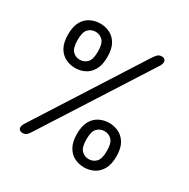

<svg xmlns="http://www.w3.org/2000/svg" viewBox="-152 -803 924 941"><g transform="rotate(30 309.5 -333.0)"><path d="M96 0Q85.5 0 79.2 -5.2Q73 -10.5 73 -19Q73 -29.5 82.5 -45L456 -630Q468 -649 477 -657.8Q486 -666.5 500.5 -666.5Q511 -666.5 517 -661Q523 -655.5 523 -646.5Q523 -636.5 516 -624.5L140 -36.5Q128.5 -18 120.2 -9Q112 0 96 0ZM441 -4.5Q412.5 -4.5 387 -16.8Q361.5 -29 345.5 -56.8Q329.5 -84.5 329.5 -130.5Q329.5 -176.5 345.5 -203.8Q361.5 -231 387 -243.2Q412.5 -255.5 441 -255.5Q469.5 -255.5 494.8 -243.2Q520 -231 536.2 -203.8Q552.5 -176.5 552.5 -130.5Q552.5 -84.5 536.2 -56.8Q520 -29 494.8 -16.8Q469.5 -4.5 441 -4.5ZM441 -51Q465 -51 481.8 -68Q498.5 -85 498.5 -130.5Q498.5 -175 481.8 -192Q465 -209 441 -209Q416.5 -209 399.8 -192Q383 -175 383 -130.5Q383 -85 399.8 -68Q416.5 -51 441 -51ZM159.5 -404.5Q131 -404.5 105.5 -416.8Q80 -429 64 -456.8Q48 -484.5 48 -530.5Q48 -576.5 64 -603.8Q80 -631 105.5 -643.2Q131 -655.5 159.5 -655.5Q188 -655.5 213.2 -643.2Q238.5 -631 254.5 -603.8Q270.5 -576.5 270.5 -530.5Q270.5 -484.5 254.5 -456.8Q238.5 -429 213.2 -416.8Q188 -404.5 159.5 -404.5ZM159.5 -451Q183.5 -451 200.2 -468Q217 -485 217 -530.5Q217 -575 200.2 -592Q183.5 -609 159.5 -609Q135 -609 118.5 -592Q102 -575 102 -530.5Q102 -485 118.5 -468Q135 -451 159.5 -451Z"/></g></svg>

Font: Sono ExtraLight Monospace
Style: Regular
Weight: 400
Version: Version 2.112